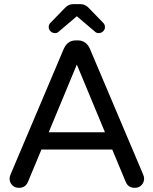

<svg xmlns="http://www.w3.org/2000/svg" viewBox="-20 -897 737 922"><path d="M484 -262 349 -587 214 -262ZM667 -60Q672 -48 672 -40Q672 -21 659.5 -8Q647 5 627 5Q596 5 584 -23L519 -179H179L114 -23Q102 5 71 5Q51 5 38.5 -8Q26 -21 26 -40Q26 -48 31 -60L286 -662Q304 -703 344 -703H354Q394 -703 412 -662ZM484 -766Q484 -755 475 -746.5Q466 -738 454 -738Q443 -738 436 -745L349 -819L262 -745Q255 -738 244 -738Q232 -738 223 -746.5Q214 -755 214 -766V-768Q214 -779 222 -787L290 -857Q308 -877 330 -877H368Q390 -877 408 -857L476 -787Q484 -779 484 -766Z"/></svg>

Font: VarelaRound
Style: Regular
Weight: 400
Designer: Joe Prince, Avraham Cornfeld
Foundry: Joe Prince, Avraham Cornfeld
Version: Version 2.000;PS 002.000;hotconv 1.0.88;makeotf.lib2.5.64775